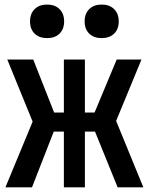

<svg xmlns="http://www.w3.org/2000/svg" viewBox="-20 -806 640 826"><path d="M3.3 0 120.4 -282.8 11.3 -550H123L212.9 -321.8H254.8V-550H345.2V-321.8H386.8L482.1 -550H588.7L479.6 -285.8L596.7 0H486.1L388.7 -239.9H345.2V0H254.8V-239.9H211.3L117.6 0ZM417.4 -642Q383.8 -642 363.9 -661.3Q344.1 -680.7 344.1 -713.8Q344.1 -747.3 363.9 -766.8Q383.8 -786.4 417.4 -786.4Q451.1 -786.4 471 -766.8Q490.8 -747.3 490.8 -713.8Q490.8 -680.7 471 -661.3Q451.1 -642 417.4 -642ZM182.6 -642Q148.9 -642 129 -661.3Q109.2 -680.7 109.2 -713.8Q109.2 -747.3 129 -766.8Q148.9 -786.4 182.6 -786.4Q216.2 -786.4 236.1 -766.8Q255.9 -747.3 255.9 -713.8Q255.9 -680.7 236.1 -661.3Q216.2 -642 182.6 -642Z"/></svg>

Font: Pitagon Sans Mono
Style: Regular
Weight: 400
Monospace: yes
Designer: Travis Tran
Foundry: Pitagon
Version: Version 1.001;gftools[0.9.26]